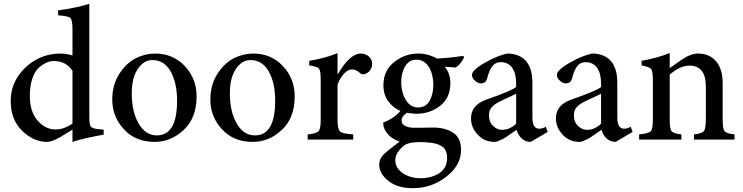

<svg xmlns="http://www.w3.org/2000/svg" viewBox="-20 -730 3884 1004"><path d="M522 -52V-26Q412 -6 359 12V-52L298 -15Q253 12 225 12Q156 12 96 -46Q36 -104 36 -202Q36 -305 114 -378Q191 -450 297 -450Q326 -450 359 -440V-578Q359 -625 348 -636Q337 -646 284 -650V-676Q381 -689 447 -710V-117Q447 -78 455 -68Q463 -58 492 -55ZM359 -84V-360Q325 -411 261 -411Q243 -411 224 -403Q204 -394 183 -376Q162 -357 149 -319Q136 -280 136 -229Q136 -145 177 -99Q218 -53 270 -53Q315 -53 359 -84Z M791 -450Q884 -450 946 -385Q1008 -319 1008 -226Q1008 -113 941 -51Q874 12 789 12Q688 12 628 -54Q567 -120 567 -209Q567 -287 604 -344Q641 -401 691 -426Q740 -450 791 -450ZM777 -416Q732 -416 701 -370Q669 -324 669 -242Q669 -146 705 -84Q741 -22 800 -22Q906 -22 906 -203Q906 -297 872 -357Q838 -416 777 -416Z M1304 -450Q1397 -450 1459 -385Q1521 -319 1521 -226Q1521 -113 1454 -51Q1387 12 1302 12Q1201 12 1141 -54Q1080 -120 1080 -209Q1080 -287 1117 -344Q1154 -401 1204 -426Q1253 -450 1304 -450ZM1290 -416Q1245 -416 1214 -370Q1182 -324 1182 -242Q1182 -146 1218 -84Q1254 -22 1313 -22Q1419 -22 1419 -203Q1419 -297 1385 -357Q1351 -416 1290 -416Z M1745 -343H1747Q1810 -450 1866 -450Q1892 -450 1909 -434Q1926 -418 1926 -398Q1926 -359 1891 -344Q1874 -337 1864 -347Q1843 -367 1820 -367Q1801 -367 1781 -347Q1760 -326 1745 -287V-104Q1745 -55 1758 -43Q1770 -31 1827 -27V0H1589V-27Q1635 -32 1646 -44Q1657 -56 1657 -104V-313Q1657 -360 1648 -371Q1639 -382 1597 -388V-412Q1675 -424 1745 -452Z M2074 -150Q2037 -165 2011 -199.5Q1985 -234 1985 -284Q1985 -362 2042 -406Q2098 -450 2166 -450H2167Q2218 -450 2265 -424Q2333 -427 2402 -438L2407 -430Q2387 -391 2363 -377L2306 -381Q2335 -346 2335 -294Q2335 -219 2282 -177Q2228 -135 2157 -135Q2147 -135 2107 -140Q2080 -121 2080 -101Q2080 -80 2099.5 -71Q2119 -62 2143 -62Q2153 -62 2174 -62Q2195 -62 2216 -62.5Q2237 -63 2246 -63Q2308 -63 2349.5 -36Q2391 -9 2391 55Q2391 133 2315 193Q2238 254 2139 254Q2058 254 2011 216Q1964 179 1963 132Q1963 99 1988 76Q2010 55 2070 10Q2021 -5 1996 -45Q1984 -65 1984 -84Q1984 -86 1984 -89Q2041 -111 2074 -150ZM2246 -286Q2246 -319 2236.5 -349.5Q2227 -380 2207 -399Q2187 -418 2156 -418Q2130 -418 2112.5 -401Q2095 -384 2086.5 -356.5Q2078 -329 2078 -300Q2078 -268 2088 -237.5Q2098 -207 2117.5 -187.5Q2137 -168 2167 -168Q2208 -169 2227 -204Q2246 -239 2246 -286ZM2318 95Q2318 60 2299.5 42.5Q2281 25 2248.5 19Q2216 13 2175 13Q2113 13 2089 34Q2047 71 2047 107Q2047 137 2066.5 158.5Q2086 180 2116 191Q2146 202 2178 202Q2236 202 2277 175.5Q2318 149 2318 95Z M2844 -40 2755 12Q2726 12 2706 -8Q2689 -25 2681 -51Q2678 -49 2665 -40Q2651 -30 2646 -27Q2640 -23 2629 -15Q2617 -7 2611 -4Q2604 -1 2595 3Q2586 8 2579 10Q2572 12 2566 12Q2513 12 2478 -26Q2443 -63 2443 -111Q2443 -181 2523 -209Q2655 -255 2679 -275V-294Q2679 -346 2658 -376Q2636 -405 2599 -405Q2572 -405 2556 -386Q2539 -366 2527 -319Q2520 -294 2495 -294Q2479 -294 2464 -308Q2448 -321 2448 -338Q2448 -356 2481 -380Q2507 -399 2551 -421Q2595 -442 2633 -450Q2684 -450 2718 -423Q2764 -385 2764 -298V-116Q2764 -57 2799 -57Q2817 -57 2834 -67ZM2679 -83V-240Q2670 -235 2655 -228Q2639 -220 2620 -212Q2601 -203 2595 -200Q2565 -185 2551 -169Q2537 -153 2537 -127Q2537 -91 2559 -71Q2580 -51 2606 -51Q2645 -51 2679 -83Z M3288 -40 3199 12Q3170 12 3150 -8Q3133 -25 3125 -51Q3122 -49 3109 -40Q3095 -30 3090 -27Q3084 -23 3073 -15Q3061 -7 3055 -4Q3048 -1 3039 3Q3030 8 3023 10Q3016 12 3010 12Q2957 12 2922 -26Q2887 -63 2887 -111Q2887 -181 2967 -209Q3099 -255 3123 -275V-294Q3123 -346 3102 -376Q3080 -405 3043 -405Q3016 -405 3000 -386Q2983 -366 2971 -319Q2964 -294 2939 -294Q2923 -294 2908 -308Q2892 -321 2892 -338Q2892 -356 2925 -380Q2951 -399 2995 -421Q3039 -442 3077 -450Q3128 -450 3162 -423Q3208 -385 3208 -298V-116Q3208 -57 3243 -57Q3261 -57 3278 -67ZM3123 -83V-240Q3114 -235 3099 -228Q3083 -220 3064 -212Q3045 -203 3039 -200Q3009 -185 2995 -169Q2981 -153 2981 -127Q2981 -91 3003 -71Q3024 -51 3050 -51Q3089 -51 3123 -83Z M3821 0H3609V-27Q3651 -32 3661 -45Q3671 -58 3671 -110V-277Q3671 -387 3585 -387Q3537 -387 3482 -340V-104Q3482 -55 3492 -44Q3501 -32 3543 -27V0H3322V-27Q3372 -32 3383 -44Q3394 -56 3394 -105V-311Q3394 -358 3385 -369Q3376 -380 3335 -388V-412Q3423 -428 3482 -453V-374Q3545 -418 3548 -420Q3592 -450 3630 -450Q3690 -450 3725 -409Q3759 -368 3759 -296V-104Q3759 -55 3769 -44Q3778 -32 3821 -27Z"/></svg>

Font: Shafarik
Style: Regular
Weight: 400
Version: Version 1.001; ttfautohint (v1.8.4.7-5d5b)